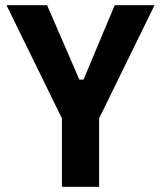

<svg xmlns="http://www.w3.org/2000/svg" viewBox="-20 -718 619 738"><path d="M361 0H218V-263L5 -698H161L285 -412H301L421 -698H574L361 -263Z"/></svg>

Font: IBM Plex Sans Condensed
Style: Bold
Weight: 700
Width: 3
Designer: Mike Abbink, Paul van der Laan, Pieter van Rosmalen
Foundry: Bold Monday
Version: Version 3.201